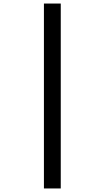

<svg xmlns="http://www.w3.org/2000/svg" viewBox="-20 -820 591 1084"><path d="M228 244V-800H323V244Z"/></svg>

Font: Noto Sans Tamil ExtraCondensed SemiBold
Style: Regular
Weight: 600
Width: 2
Designer: Jelle Bosma - Monotype Design Team
Foundry: Monotype Imaging Inc.
Version: Version 2.004; ttfautohint (v1.8.4.7-5d5b)